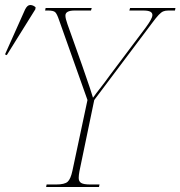

<svg xmlns="http://www.w3.org/2000/svg" viewBox="-97 -746 720 766"><path d="M87 0 89 -10H127Q161 -10 173 -21Q185 -32 192 -65L252 -347L139 -665Q130 -692 122.5 -698Q115 -704 95 -704H83L85 -714H269L266 -704H201Q164 -704 164 -684Q164 -678 166 -669.5Q168 -661 172 -650L230 -487Q236 -469 245 -443.5Q254 -418 262 -394Q270 -370 274 -356Q286 -373 303 -394.5Q320 -416 343 -448L485 -637Q496 -652 503.5 -665Q511 -678 511 -686Q511 -695 502.5 -699.5Q494 -704 474 -704H419L422 -714H603L601 -704H575Q562 -704 554 -700.5Q546 -697 536 -686.5Q526 -676 509 -653L279 -347L220 -63Q217 -47 217 -36Q217 -22 227 -16Q237 -10 263 -10H300L298 0ZM-70 -526 -77 -529 3 -708Q12 -726 23.5 -726Q35 -726 45 -717L44 -709Z"/></svg>

Font: Noto Serif Display SemiCondensed Thin
Style: Italic
Weight: 100
Width: 4
Italic angle: -12°
Designer: Monotype Design Team
Foundry: Monotype Imaging Inc.
Version: Version 2.009